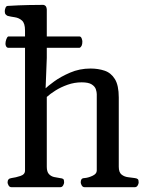

<svg xmlns="http://www.w3.org/2000/svg" viewBox="-37 -781 639 801"><path d="M-2.4 -581.5Q-8.3 -582 -11.2 -587.2Q-14.2 -592.3 -14.2 -598.1Q-14.2 -607.4 -10.7 -617.2Q-7.3 -627 -2.4 -628.9H294.9Q300.8 -628.4 303.7 -620.8Q306.6 -613.3 306.6 -607.4Q306.6 -586.4 294.9 -581.5ZM11.2 0Q2.9 0 -1.2 -7.3Q-5.4 -14.6 -5.4 -20Q-5.4 -36.1 10.7 -38.1Q28.8 -40.5 48.1 -46.9Q67.4 -53.2 67.4 -69.3V-653.8Q67.4 -684.1 54.7 -695.3Q42 -706.5 24.9 -709Q7.8 -711.4 -5.4 -714.8Q-10.3 -717.3 -13.7 -721.2Q-17.1 -725.1 -17.1 -734.4Q-17.1 -740.2 -14.2 -748Q-11.2 -755.9 -5.4 -756.3Q43.5 -759.3 83 -760Q122.6 -760.7 143.6 -760.7Q147.5 -760.7 152.3 -756.8Q157.2 -752.9 158.2 -741.2V-539.1L153.3 -412.6Q162.1 -421.4 189 -441.2Q215.8 -460.9 255.4 -478Q294.9 -495.1 340.8 -495.1Q372.6 -495.1 399.4 -486.1Q426.3 -477.1 442.4 -450.9Q458.5 -424.8 458.5 -374V-85.4Q458.5 -62 470.2 -52.7Q481.9 -43.5 497.6 -41.7Q513.2 -40 525.4 -38.1Q533.7 -37.1 537.6 -33.9Q541.5 -30.8 541.5 -20Q541.5 -14.6 537.4 -7.3Q533.2 0 524.9 0H316.4Q308.1 0 304 -7.3Q299.8 -14.6 299.8 -20Q299.8 -27.8 302.7 -32.7Q305.7 -37.6 314.9 -38.1Q330.6 -39.1 348.6 -47.4Q366.7 -55.7 366.7 -69.3V-388.2Q366.7 -396.5 363 -408.2Q359.4 -419.9 345.9 -428.7Q332.5 -437.5 303.7 -437.5Q273.4 -437.5 245.1 -427.5Q216.8 -417.5 194.3 -403.3Q171.9 -389.2 158.2 -376.5V-85.4Q158.2 -64.5 167 -54.9Q175.8 -45.4 188.5 -42.5Q201.2 -39.6 212.9 -38.1Q223.1 -37.1 226.8 -34.2Q230.5 -31.2 230.5 -20Q230.5 -14.6 226.3 -7.3Q222.2 0 213.9 0Z"/></svg>

Font: Gelasio
Style: Regular
Weight: 400
Designer: Eben Sorkin
Foundry: Eben Sorkin
Version: Version 1.008